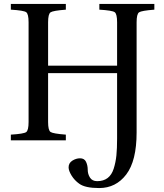

<svg xmlns="http://www.w3.org/2000/svg" viewBox="-20 -712 833 974"><path d="M35 0V-29Q101 -33 113 -42Q125 -51 125 -93V-599Q125 -641 113 -650Q101 -659 35 -663V-692H314V-663Q249 -658 236.5 -649.5Q224 -641 224 -599V-379H574V-599Q574 -641 562 -650Q550 -659 484 -663V-692H763V-663Q698 -658 685.5 -649.5Q673 -641 673 -599V-40Q673 104 620.5 173Q568 242 483 242Q412 242 382 220Q358 203 343 178.5Q328 154 328 137Q328 115 347 103Q366 91 386 91Q408 91 416.5 109Q425 127 425 149Q425 171 436.5 189Q448 207 473 207Q505 207 526 191Q547 175 557 143Q567 111 570.5 76.5Q574 42 574 -10V-341H224V-93Q224 -51 236.5 -42.5Q249 -34 314 -29V0Z"/></svg>

Font: Linguistics Pro
Style: Regular
Weight: 400
Designer: Stefan Peev, Context Ltd
Foundry: Stefan Peev, Context Ltd
Version: Version 001.000